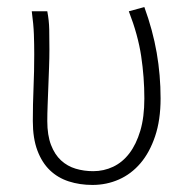

<svg xmlns="http://www.w3.org/2000/svg" viewBox="-20 -512 537 544"><path d="M242 12Q206 12 175 2Q144 -8 121.5 -29.5Q99 -51 86 -85.5Q73 -120 73 -169Q73 -217 75 -263.5Q77 -310 77 -358Q77 -387 76 -415Q75 -443 70 -480H114Q119 -454 119.5 -428.5Q120 -403 120 -372Q120 -348 119 -321.5Q118 -295 117 -268Q116 -241 115 -215.5Q114 -190 114 -169Q114 -129 124.5 -101.5Q135 -74 153 -57.5Q171 -41 194.5 -34Q218 -27 244 -27Q274 -27 300.5 -39.5Q327 -52 346.5 -77.5Q366 -103 377.5 -141.5Q389 -180 389 -233Q389 -293 380 -353Q371 -413 345 -480L389 -492Q413 -426 424 -362.5Q435 -299 435 -233Q435 -172 419.5 -126Q404 -80 378 -49.5Q352 -19 317 -3.5Q282 12 242 12Z"/></svg>

Font: hySource Sans Pro Light
Style: Regular
Weight: 300
Designer: Paul D. Hunt
Foundry: Adobe Systems Incorporated
Version: Version 2.021;PS 2.000;hotconv 1.0.86;makeotf.lib2.5.63406